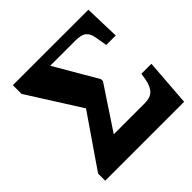

<svg xmlns="http://www.w3.org/2000/svg" viewBox="-183 -873 1032 1032"><g transform="rotate(-45 333.0 -357.0)"><path d="M46 0V-54L248 -348L58 -648V-714H632L638 -512H566L554 -582Q548 -615 529 -630.5Q510 -646 465 -646H274L416 -402V-387L255 -144H489Q536 -144 556.5 -167.5Q577 -191 584 -232L590 -269H666L646 0Z"/></g></svg>

Font: Noto Serif Black
Style: Regular
Weight: 900
Designer: Monotype Design Team
Foundry: Monotype Imaging Inc.
Version: Version 2.014; ttfautohint (v1.8.4.7-5d5b)